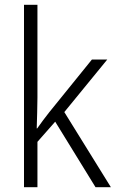

<svg xmlns="http://www.w3.org/2000/svg" viewBox="-20 -780 485 800"><path d="M136 -373V-760H80V0H136V-189L210 -273L378 0H442L248 -313L427 -532H363L185 -312C168 -291 150 -266 135 -245H133C134 -288 136 -331 136 -373Z"/></svg>

Font: Noto Sans Malayalam SemiCondensed Light
Style: Regular
Weight: 300
Width: 4
Designer: Jelle Bosma - Monotype Design Team
Foundry: Monotype Imaging Inc.
Version: Version 2.104